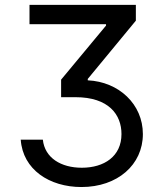

<svg xmlns="http://www.w3.org/2000/svg" viewBox="-20 -747 668 777"><path d="M63.9 -181.8C72.4 -60.7 180 9.9 309.7 9.9C455.6 9.9 558.2 -80.3 558.2 -204.5C558.2 -325.6 460.6 -416.2 335.2 -421.9V-427.6L529.8 -663.4V-727.3H99.4V-649.1H409.1V-643.5L227.3 -424.7V-353.7H285.5C420.1 -353.7 471.6 -283 471.6 -204.5C471.6 -114.3 401.6 -68.2 311.1 -68.2C226.9 -68.2 161.2 -108 153.4 -181.8Z"/></svg>

Font: Karasuma Gothic
Style: Regular
Weight: 400
Designer: Rasmus Andersson, Ryoko Nishizuka
Foundry: Genbu
Version: Version 1.00